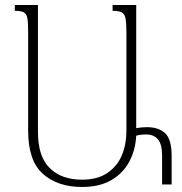

<svg xmlns="http://www.w3.org/2000/svg" viewBox="-20 -734 725 764"><path d="M428 -714H522V-224Q532 -226 542.5 -227Q553 -228 565 -228Q611 -228 637 -204Q663 -180 663 -113V0H625V-114Q625 -160 608.5 -179.5Q592 -199 561 -199Q538 -199 522 -194Q519 -136 494 -90Q469 -44 422.5 -17Q376 10 306 10Q210 10 151 -42Q92 -94 92 -214V-606Q92 -643 89 -661Q86 -679 74.5 -685Q63 -691 39 -691V-714H131V-209Q131 -111 178 -65Q225 -19 306 -19Q368 -19 407.5 -46Q447 -73 465 -116.5Q483 -160 483 -212V-606Q483 -643 479.5 -661Q476 -679 464 -685Q452 -691 428 -691Z"/></svg>

Font: Noto Serif Armenian SemiCondensed ExtraLight
Style: Regular
Weight: 200
Width: 4
Designer: Monotype Design Team
Foundry: Monotype Imaging Inc.
Version: Version 2.008; ttfautohint (v1.8.4.7-5d5b)